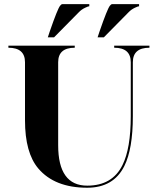

<svg xmlns="http://www.w3.org/2000/svg" viewBox="-20 -879 743 904"><path d="M205.1 -703.1 214.8 -732.4Q251 -836.9 262.7 -851.6Q268.6 -859.4 273.4 -859.4H400.4V-849.6Q395.5 -849.6 380.4 -842.3Q363.8 -834.5 351.1 -821.3L234.4 -703.1ZM439.5 -703.1 449.2 -732.4Q485.4 -836.9 497.1 -851.6Q502.9 -859.4 507.8 -859.4H634.8V-849.6Q629.9 -849.6 614.7 -842.3Q598.1 -834.5 585.4 -821.3L468.8 -703.1ZM595.7 -332V-585.9Q595.7 -654.3 517.6 -654.3V-664.1H683.6V-654.3Q605.5 -654.3 605.5 -585.9V-332Q605.5 -177.7 565.4 -97.2Q514.6 4.9 390.6 4.9Q237.3 4.9 160.2 -85.9Q97.7 -159.7 97.7 -312.5V-585.9Q97.7 -654.3 19.5 -654.3V-664.1H332V-654.3Q253.9 -654.3 253.9 -585.9V-195.3Q253.9 -4.9 390.6 -4.9Q508.8 -4.9 556.6 -101.6Q595.7 -180.2 595.7 -332Z"/></svg>

Font: spinwerad
Style: Bold
Weight: 700
Width: 7
Version: Version 0.3